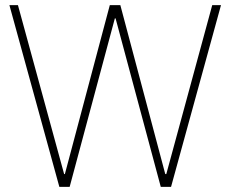

<svg xmlns="http://www.w3.org/2000/svg" viewBox="-20 -727 896 747"><path d="M16.6 -707H49.8L229.5 -49.8H232.4L407.2 -707H448.2L623 -49.8H627L805.7 -707H839.8L645.5 0H605.5L429.7 -655.3H426.8L251 0H210.9Z"/></svg>

Font: Pretendard Std Thin
Style: Regular
Weight: 100
Designer: Base glyphs from Inter by Rasmus Andersson; Hangeul glyphs from Noto Sans CJK(Source Han Sans) by Jang Soo-young and Kan
Foundry: Kil Hyung-jin
Version: Version 1.309